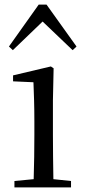

<svg xmlns="http://www.w3.org/2000/svg" viewBox="-20 -818 372 838"><path d="M297 -599 314 -615 183 -798H149L19 -615L36 -599L166 -724ZM126 0H290V-28L213 -36C212 -92 211 -175 211 -229V-380L214 -520L202 -528L37 -489V-463L126 -459C128 -409 130 -356 130 -289V-229C130 -175 129 -92 127 -36L43 -28V0Z"/></svg>

Font: Source Han Serif KR
Style: Regular
Weight: 400
Designer: Ryoko NISHIZUKA 西塚涼子 (kana & ideographs); Frank Grießhammer (Latin, Greek & Cyrillic); Wenlong ZHANG 张文龙 (bopomofo); San
Foundry: Adobe
Version: Version 2.001;hotconv 1.1.0;makeotfexe 2.6.0